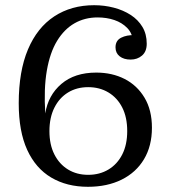

<svg xmlns="http://www.w3.org/2000/svg" viewBox="-20 -710 662 738"><path d="M52 -313Q52 -436 87.5 -520Q123 -604 188.5 -647Q254 -690 342 -690Q381 -690 417.5 -680.5Q454 -671 482.5 -652.5Q511 -634 527.5 -606.5Q544 -579 544 -542Q544 -512 526 -496.5Q508 -481 482 -481Q456 -481 440 -493.5Q424 -506 424 -528Q424 -554 445.5 -565Q467 -576 498 -575L492 -549Q489 -582 469 -602.5Q449 -623 419.5 -633Q390 -643 355 -643Q306 -643 266.5 -620.5Q227 -598 199.5 -553Q172 -508 160 -438.5Q148 -369 154 -274ZM318 8Q237 8 177 -27.5Q117 -63 84.5 -134Q52 -205 52 -313L154 -274Q165 -344 216 -387.5Q267 -431 350 -431Q411 -431 459 -406.5Q507 -382 535.5 -334.5Q564 -287 564 -219Q564 -149 533.5 -98Q503 -47 447.5 -19.5Q392 8 318 8ZM319 -38Q363 -38 397 -58.5Q431 -79 450 -116.5Q469 -154 469 -206Q469 -259 450 -296.5Q431 -334 397 -354.5Q363 -375 319 -375Q275 -375 241.5 -354.5Q208 -334 189 -296Q170 -258 170 -206Q170 -154 189 -116.5Q208 -79 241.5 -58.5Q275 -38 319 -38Z"/></svg>

Font: Montagu Slab
Style: Bold
Weight: 700
Designer: Florian Karsten
Foundry: Florian Karsten
Version: Version 1.000